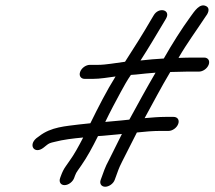

<svg xmlns="http://www.w3.org/2000/svg" viewBox="-20 -708 796 712"><path d="M675.1 -442.5H718.1C732.2 -442.5 748.6 -453.6 754 -468.5C759.4 -483.4 751.1 -494.5 737 -494.5H694C677.9 -494.5 660.5 -493.9 641.9 -493.3C673.6 -548.1 709.5 -596.4 741.6 -645.4C750.3 -656 762 -677 743.7 -685.6C720.4 -696.5 701.8 -667.4 686.5 -646.3C652.5 -599.6 619.2 -546.7 587.4 -491C558.8 -489.5 531.1 -487 501.1 -483.7C529.9 -528.3 561 -580.7 588.1 -626.2L595.9 -639.4C614.4 -672.1 568.1 -683.5 549.6 -650.6L541.9 -637.7C511.1 -584.5 477.3 -530.9 443.7 -479C409 -474.6 372.8 -467.5 343.2 -467.5H313.2C299 -467.5 282.6 -456.4 277.2 -441.5C271.8 -426.6 280.1 -415.5 294.2 -415.5H324.2C351.3 -415.5 380.4 -420.7 408.5 -424.4C375.3 -371.2 344.5 -310.8 315.1 -250.9C302.1 -249.8 286.1 -248.1 273 -246.4C223.6 -240 169.5 -237.4 126 -203.6L114.8 -195.4C83.4 -168.8 108.6 -134.4 141.8 -160.7L151.9 -168.8C161.5 -176.7 165.8 -178.1 182.4 -181.9C214.7 -190.3 250.4 -194.6 288.5 -198.1C271.4 -164.9 254.8 -134.6 237.6 -111.1L225.1 -93.2C216.8 -81.9 210.9 -69.8 205.9 -56L203 -48C197.8 -33.9 204.5 -21.5 219.3 -21.5C234.2 -21.5 249.8 -33.9 255 -48L257.9 -56C261.1 -64.8 263.5 -68.8 268.5 -76L281.1 -94C303 -125.4 321.9 -160.1 343.4 -203.3C347.8 -203.6 355.3 -204.1 361.5 -204.5L416.6 -209.6C422.5 -210.3 425.5 -210.6 432.1 -211.2C416.7 -181 393.4 -133.3 385.2 -117C377 -101.6 370.8 -88.8 367.3 -79L353.4 -41C348.1 -26.5 356.5 -15.5 370.1 -15.5C383.8 -15.5 400.1 -26.5 405.4 -41L419.3 -79C421.5 -85.1 426.4 -95.9 433 -109C443.6 -128.4 470.3 -184.1 487.6 -216.7C514.7 -219.8 547.6 -222.5 574 -222.5H605C619.1 -222.5 635.5 -233.6 640.9 -248.5C646.4 -263.4 638 -274.5 623.9 -274.5H592.9C568.1 -274.5 542.3 -272.1 516.3 -269.9C546.7 -325 577.8 -385.1 611.4 -441C617.3 -441.2 627 -441.5 633.7 -441.5H634C647.7 -442.1 662.7 -442.5 675.1 -442.5ZM556.8 -438.5C523.6 -381.8 490.8 -321.3 459.6 -264.4C452.3 -263.6 440.7 -262.4 430.9 -261.4L376.2 -256.4C374.1 -256.3 373.2 -256.2 370.3 -255.9C388.7 -294.1 409.3 -332.8 427.8 -366.8C440 -389.1 451.6 -410.6 465.5 -430.2L484.3 -431.6C509.5 -434.3 531.5 -436.7 556.8 -438.5Z"/></svg>

Font: Take Off
Style: Moose
Weight: 400
Foundry: Cannot Into Space Fonts
Version: Version 0.89